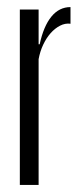

<svg xmlns="http://www.w3.org/2000/svg" viewBox="-20 -522 225 542"><path d="M89 -495V-397H92Q103 -448 125 -475Q147 -502 179 -502V-455Q164 -457 149.5 -449.5Q135 -442 123 -428.5Q111 -415 102 -396Q93 -377 89 -355V0H36V-495Z"/></svg>

Font: Moniqa Cond Display
Style: Regular
Weight: 400
Width: 3
Designer: Rajesh Rajput
Foundry: Rajesh Rajput
Version: Version 1.000